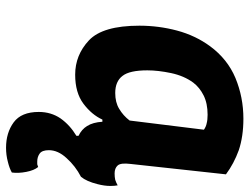

<svg xmlns="http://www.w3.org/2000/svg" viewBox="-112 -446 798 613"><g transform="rotate(90 286.5 -139.0)"><path d="M536.1 -461.9Q502 -487.3 459 -502.9Q415 -517.6 358.4 -517.6Q290 -517.6 228.5 -492.2Q168 -466.8 127 -411.1Q92.8 -364.3 77.1 -305.7Q61.5 -247.1 61.5 -185.5Q61.5 -68.4 108.4 -24.4Q155.3 19.5 217.8 19.5Q275.4 19.5 310.5 -6.8Q345.7 -33.2 361.3 -67.4Q363.3 -67.4 368.2 -67.4Q370.1 -37.1 381.8 -18.6Q392.6 -1 413.1 8.8Q413.1 11.7 413.1 15.6Q378.9 36.1 357.4 66.4Q336.9 96.7 336.9 135.7Q336.9 191.4 370.1 215.8Q403.3 240.2 451.2 240.2Q474.6 240.2 496.1 234.4Q516.6 229.5 530.3 221.7Q533.2 201.2 528.3 175.8Q523.4 150.4 512.7 137.7Q507.8 139.6 503.9 140.6Q499 140.6 495.1 140.6Q480.5 140.6 469.7 132.8Q459 125 459 103.5Q459 74.2 484.4 46.9Q509.8 18.6 543.9 1Q558.6 -16.6 567.4 -51.8Q573.2 -74.2 573.2 -92.8Q573.2 -105.5 571.3 -116.2Q562.5 -111.3 553.7 -108.4Q544.9 -106.4 533.2 -106.4Q516.6 -106.4 507.8 -116.2Q499 -126 502.9 -157.2Q513.7 -258.8 536.1 -461.9ZM364.3 -154.3Q348.6 -133.8 327.1 -121.1Q306.6 -108.4 276.4 -108.4Q239.3 -108.4 221.7 -131.8Q204.1 -154.3 204.1 -210.9Q204.1 -245.1 212.9 -287.1Q221.7 -328.1 243.2 -357.4Q258.8 -377.9 284.2 -390.6Q309.6 -403.3 345.7 -403.3Q362.3 -403.3 373 -400.4Q383.8 -398.4 393.6 -391.6Q383.8 -312.5 364.3 -154.3Z"/></g></svg>

Font: cl
Style: Bold Italic
Weight: 400
Designer: Mitja Miklavcic
Version: Version 7.504; 2011; Build 1022